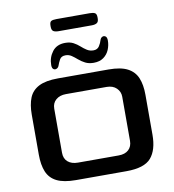

<svg xmlns="http://www.w3.org/2000/svg" viewBox="-97 -1007 991 1093"><g transform="rotate(-10 398.5 -461.0)"><path d="M253 0Q183 0 143 -20Q103 -40 86.5 -80Q70 -120 70 -179V-410Q70 -468 86 -507.5Q102 -547 142 -567.5Q182 -588 253 -588H545Q615 -588 654.5 -567.5Q694 -547 710.5 -507.5Q727 -468 727 -410V-179Q727 -91 688 -45.5Q649 0 545 0ZM282 -96H517Q554 -96 574.5 -115Q595 -134 595 -167V-422Q595 -451 574 -471.5Q553 -492 517 -492H282Q246 -492 224 -473Q202 -454 202 -422V-167Q202 -133 223.5 -114.5Q245 -96 282 -96ZM469 -640Q441 -640 420.5 -650.5Q400 -661 384 -675Q368 -689 352.5 -699.5Q337 -710 318 -710Q293 -710 283.5 -692.5Q274 -675 269 -660Q265 -648 255 -643.5Q245 -639 236.5 -645Q228 -651 228 -669Q228 -713 253.5 -746.5Q279 -780 328 -780Q356 -780 375.5 -769.5Q395 -759 410.5 -745Q426 -731 442.5 -720.5Q459 -710 480 -710Q503 -710 514 -727.5Q525 -745 529 -760Q533 -773 542.5 -777.5Q552 -782 561 -776Q570 -770 570 -751Q570 -724 559.5 -698.5Q549 -673 526.5 -656.5Q504 -640 469 -640ZM303 -852Q283 -852 273 -858.5Q263 -865 263 -885V-891Q263 -911 272 -916.5Q281 -922 303 -922H495Q515 -922 525 -916.5Q535 -911 535 -891V-885Q535 -865 524 -858.5Q513 -852 495 -852Z"/></g></svg>

Font: Goldman
Style: Regular
Weight: 400
Designer: Jaikishan Patel
Version: Version 1.000; ttfautohint (v1.8.3)